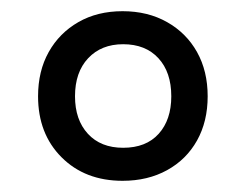

<svg xmlns="http://www.w3.org/2000/svg" viewBox="-20 -746 440 343"><path d="M199 -423Q132 -423 90 -465Q48 -507 48 -574Q48 -619 67 -653Q86 -687 120 -706.5Q154 -726 199 -726Q244 -726 278.5 -706.5Q313 -687 332 -653Q351 -619 351 -574Q351 -529 332 -495Q313 -461 278.5 -442Q244 -423 199 -423ZM200 -482Q241 -482 263.5 -507Q286 -532 286 -574Q286 -617 263 -642Q240 -667 200 -667Q161 -667 137.5 -642Q114 -617 114 -574Q114 -532 137 -507Q160 -482 200 -482Z"/></svg>

Font: Noto Serif Ethiopic
Style: Regular
Weight: 400
Designer: Monotype Design Team
Foundry: Monotype Imaging Inc.
Version: Version 2.102